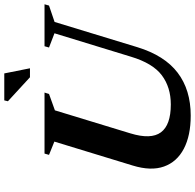

<svg xmlns="http://www.w3.org/2000/svg" viewBox="-27 -871 911 897"><g transform="rotate(-90 428.5 -422.5)"><path d="M254 -269Q224.5 -172.5 258.8 -126.2Q293 -80 389 -80Q469.5 -80 525.5 -122.2Q581.5 -164.5 612 -266L721.5 -623.5L655 -649L661 -670H857L851 -649L774.5 -623L656.5 -236Q617.5 -109 537.2 -48Q457 13 337 13Q243.5 13 182 -19.2Q120.5 -51.5 99 -112Q77.5 -172.5 103.5 -257.5L215.5 -624L153.5 -649L159.5 -670H444.5L438 -649L361.5 -621.5ZM558 -738H516L404 -841L408 -858H534Z"/></g></svg>

Font: Newsreader Text
Style: Bold Italic
Weight: 700
Italic angle: -17°
Designer: Hugues Gentile
Foundry: Production Type
Version: Version 1.001